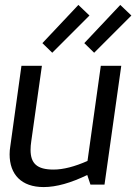

<svg xmlns="http://www.w3.org/2000/svg" viewBox="-20 -749 563 779"><path d="M298 -729 152 -574 192 -535 343 -686ZM468 -729 322 -574 362 -535 513 -686ZM104 -141C104 -152 105 -164 107 -177L150 -482H67L22 -157C20 -145 19 -134 19 -123C19 -41 67 10 157 10C209 10 268 -7 334 -39L347 0H404L472 -482H389L335 -96C283 -73 237 -61 197 -61C130 -61 104 -86 104 -141Z"/></svg>

Font: Cantarell
Style: Oblique
Weight: 400
Italic angle: -8°
Designer: Dave Crossland
Version: Version 0.024